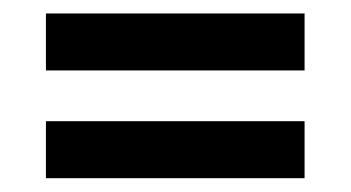

<svg xmlns="http://www.w3.org/2000/svg" viewBox="-20 -512 508 278"><path d="M46.5 -410V-492.5H421V-410ZM46.5 -254V-336.5H421V-254Z"/></svg>

Font: Big Shoulders Stencil Display
Style: Bold
Weight: 700
Designer: Patric King
Foundry: XO Type Co
Version: Version 1.000